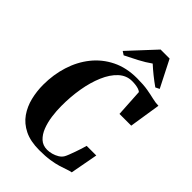

<svg xmlns="http://www.w3.org/2000/svg" viewBox="-286 -1098 1220 1220"><g transform="rotate(45 324.0 -488.0)"><path d="M312.5 10.5Q232.5 10.5 179 -16Q125.5 -42.5 94.2 -87.2Q63 -132 49.5 -187.5Q36 -243 36 -301.5Q36 -392 61.5 -473.2Q87 -554.5 137 -617.2Q187 -680 260.2 -716.2Q333.5 -752.5 428.5 -752.5Q487 -752.5 525.8 -745.8Q564.5 -739 593 -732Q621.5 -725 648.5 -724.5L615.5 -513H510L499 -698.5Q491 -705.5 478.8 -709.5Q466.5 -713.5 451.5 -715.5Q436.5 -717.5 420 -717.5Q369 -717.5 330 -681.5Q291 -645.5 264.8 -584Q238.5 -522.5 225.5 -445.8Q212.5 -369 213 -287Q213 -243.5 219.2 -197.8Q225.5 -152 240.5 -113.2Q255.5 -74.5 281.2 -50.5Q307 -26.5 346 -26.5Q365 -26.5 386.2 -32.2Q407.5 -38 426 -49.2Q444.5 -60.5 454 -77Q459 -85.5 466.2 -103.8Q473.5 -122 481.2 -144.2Q489 -166.5 495.8 -187.2Q502.5 -208 506 -222H592.5L558 -36Q542.5 -33.5 522.2 -26.2Q502 -19 474 -10.2Q446 -1.5 406.8 4.5Q367.5 10.5 312.5 10.5ZM241.5 -810.5 405.5 -987H486.5L578.5 -806L552 -793Q520 -815.5 489.5 -840Q459 -864.5 433 -888.5Q396 -862 351.8 -838.8Q307.5 -815.5 265.5 -795Z"/></g></svg>

Font: Merriweather 120pt ExtraBold
Style: Italic
Weight: 800
Italic angle: -7.8°
Version: Version 2.101